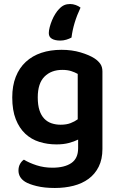

<svg xmlns="http://www.w3.org/2000/svg" viewBox="-20 -736 592 956"><path d="M274 -691Q287 -705 300 -710.5Q313 -716 329 -716Q343 -716 357 -711Q371 -706 381 -698Q345 -622 336 -549Q325 -543 310.5 -538.5Q296 -534 280 -534Q254 -534 238.5 -543Q223 -552 223 -571Q223 -584 227.5 -601Q232 -618 239 -635Q246 -652 255.5 -667Q265 -682 274 -691ZM369 -41Q349 -31 322.5 -24Q296 -17 261 -17Q216 -17 176 -29.5Q136 -42 106 -70Q76 -98 58.5 -142.5Q41 -187 41 -251Q41 -309 58.5 -353.5Q76 -398 108.5 -428Q141 -458 186 -473Q231 -488 286 -488Q338 -488 381.5 -475Q425 -462 451 -445Q469 -433 479.5 -418Q490 -403 490 -380V6Q490 57 471.5 94Q453 131 421 154.5Q389 178 346 189Q303 200 253 200Q201 200 162.5 190.5Q124 181 105 169Q72 148 72 113Q72 94 80 80Q88 66 99 59Q125 75 162 87Q199 99 241 99Q301 99 335 76Q369 53 369 2ZM282 -115Q311 -115 331.5 -123Q352 -131 367 -142V-368Q353 -376 334.5 -382Q316 -388 290 -388Q235 -388 201.5 -354.5Q168 -321 168 -251Q168 -213 176.5 -187Q185 -161 200.5 -145Q216 -129 237 -122Q258 -115 282 -115Z"/></svg>

Font: Baloo Chettan 2 SemiBold
Style: Regular
Weight: 600
Designer: Maithili Shingre, Unnati Kotecha and Ek Type
Foundry: Ek Type
Version: Version 1.640;hotconv 1.0.111;makeotfexe 2.5.65597; ttfautoh